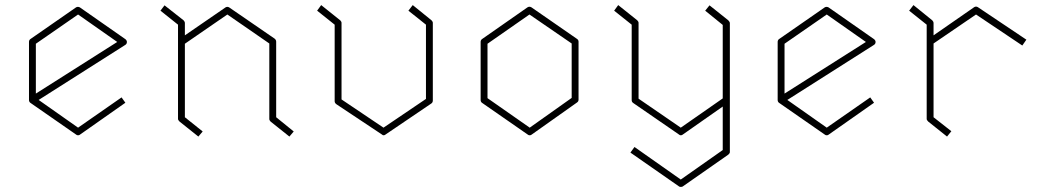

<svg xmlns="http://www.w3.org/2000/svg" viewBox="-20 -579 4122 755"><path d="M473 -425Q479 -420 479 -414Q479 -406 472 -402L132 -186L287 -77L458 -196L473 -175L295 -50Q292 -47 287 -47Q282 -47 279 -50L99 -175Q94 -179 94 -186V-414Q94 -421 99 -425L279 -550Q286 -554 294 -550ZM121 -211 441 -414 287 -522 121 -407Z M1066 -415V-118L1135 -62L1118 -42L1044 -101Q1039 -106 1039 -111V-408L874 -522L707 -407V-118L777 -62L760 -42L686 -101Q680 -107 680 -111V-482L611 -537L627 -558L702 -499Q707 -494 707 -488V-440L867 -550Q874 -554 881 -550L1060 -427Q1066 -422 1066 -415Z M1603 -559 1677 -499Q1682 -494 1682 -489V-184Q1682 -176 1676 -172L1496 -50Q1493 -47 1488 -47Q1485 -47 1482 -50L1303 -169Q1296 -174 1296 -181V-482L1227 -537L1243 -559L1318 -499Q1323 -494 1323 -489V-188L1488 -77L1655 -190V-482L1586 -537Z M2249 -426Q2255 -422 2255 -415V-187Q2255 -180 2249 -176L2071 -50Q2068 -47 2063 -47Q2058 -47 2055 -50L1875 -175Q1870 -179 1870 -186V-414Q1870 -421 1875 -425L2054 -550Q2062 -555 2070 -550ZM2228 -194V-408L2062 -522L1897 -407V-193L2063 -77Z M2770 -558 2844 -499Q2850 -493 2850 -488V19Q2850 24 2844 29L2665 154Q2663 156 2657 156Q2652 156 2650 154L2459 21L2475 -1L2657 127L2822 11V-160L2665 -50Q2662 -47 2657 -47Q2653 -47 2650 -50L2470 -174Q2464 -178 2464 -185V-482L2395 -537L2411 -559L2486 -499Q2491 -494 2491 -489V-191L2657 -77L2822 -192V-481L2753 -537Z M3417 -425Q3423 -420 3423 -414Q3423 -406 3416 -402L3076 -186L3231 -77L3402 -196L3417 -175L3239 -50Q3236 -47 3231 -47Q3226 -47 3223 -50L3043 -175Q3038 -179 3038 -186V-414Q3038 -421 3043 -425L3223 -550Q3230 -554 3238 -550ZM3065 -211 3385 -414 3231 -522 3065 -407Z M3811 -551Q3818 -555 3825 -551L4016 -423L4000 -400L3818 -522L3651 -408V-118L3721 -63L3704 -42L3630 -101Q3624 -107 3624 -111V-482L3555 -537L3572 -559L3646 -499Q3651 -494 3651 -488V-440Z"/></svg>

Font: Envoyer
Style: Regular
Weight: 400
Version: Version 0.1